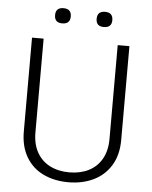

<svg xmlns="http://www.w3.org/2000/svg" viewBox="-59 -924 776 982"><g transform="rotate(5 329.0 -432.5)"><path d="M227.1 -875Q267.6 -875 267.6 -835.9Q267.6 -796.9 227.1 -796.9Q187 -796.9 187 -835.9Q187 -875 227.1 -875ZM440.4 -875Q481 -875 481 -835.4Q481 -796.9 440.4 -796.9Q400.4 -796.9 400.4 -835.4Q400.4 -875 440.4 -875ZM519.5 -710.9H579.6V-229.5Q579.6 -151.9 546.6 -98.1Q513.7 -44.4 456.8 -17.3Q399.9 9.8 329.1 9.8Q256.8 9.8 200.4 -17.1Q144 -43.9 111.8 -97.9Q79.6 -151.9 79.6 -229.5V-710.9H139.2V-229.5Q139.2 -168.9 163.3 -126.5Q187.5 -84 230.5 -62.5Q273.4 -41 329.1 -41Q385.3 -41 428.2 -62.5Q471.2 -84 495.4 -126.5Q519.5 -168.9 519.5 -229.5Z"/></g></svg>

Font: Mardoto Light
Style: Regular
Weight: 400
Designer: Christian Robertson, Vahan Hovhannisyan
Foundry: Google
Version: Version 1.000